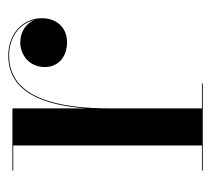

<svg xmlns="http://www.w3.org/2000/svg" viewBox="-43 -467 510 464"><g transform="rotate(-90 212.0 -235.0)"><path d="M32 -2V0H242V-2H182V-223C182 -343.5 204 -468 309.5 -468C356 -468 387.5 -441.5 395.5 -407C387.5 -427 367 -441 341.5 -441C313 -441 282 -421 282 -381.5C282 -351.5 304 -328 342 -328C378.5 -328 400 -354.5 400 -388.5C400 -432.5 365 -470 309.5 -470C220.5 -470 189.5 -383.5 182 -281.5V-460H32V-458H92.5V-2Z"/></g></svg>

Font: Bodoni* 96pt
Style: Regular
Weight: 400
Version: Version 2.3